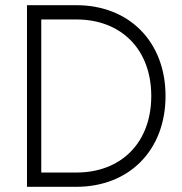

<svg xmlns="http://www.w3.org/2000/svg" viewBox="-20 -720 702 740"><path d="M84 -700V0H274C478 0 618 -141 618 -350C618 -559 478 -700 274 -700ZM139 -55V-645H274C448 -645 563 -529 563 -350C563 -171 448 -55 274 -55Z"/></svg>

Font: Jost Light
Style: Regular
Weight: 300
Version: Version 3.710